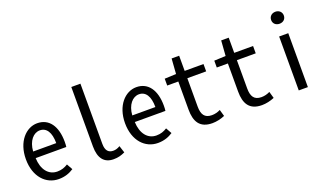

<svg xmlns="http://www.w3.org/2000/svg" viewBox="-70 -1292 3141 1820"><g transform="rotate(-20 1500.0 -382.0)"><path d="M281 12C345 12 392 -7 432 -33L399 -92C367 -72 335 -60 292 -60C203 -60 145 -134 141 -250H450C452 -263 453 -283 453 -302C453 -458 386 -556 266 -556C154 -556 50 -448 50 -271C50 -93 153 12 281 12ZM140 -317C147 -423 204 -484 267 -484C334 -484 373 -426 373 -317Z M833 13C880 13 909 4 949 -14L926 -85C900 -69 879 -64 857 -64C810 -64 781 -92 781 -161V-768H689V-168C689 -48 739 13 833 13Z M1281 12C1345 12 1392 -7 1432 -33L1399 -92C1367 -72 1335 -60 1292 -60C1203 -60 1145 -134 1141 -250H1450C1452 -263 1453 -283 1453 -302C1453 -458 1386 -556 1266 -556C1154 -556 1050 -448 1050 -271C1050 -93 1153 12 1281 12ZM1140 -317C1147 -423 1204 -484 1267 -484C1334 -484 1373 -426 1373 -317Z M1830 12C1871 12 1917 2 1956 -15L1937 -82C1909 -68 1881 -61 1851 -61C1777 -61 1751 -106 1751 -184V-470H1941V-544H1751V-697H1675L1664 -544L1548 -539V-470H1660V-186C1660 -67 1702 12 1830 12Z M2330 12C2371 12 2417 2 2456 -15L2437 -82C2409 -68 2381 -61 2351 -61C2277 -61 2251 -106 2251 -184V-470H2441V-544H2251V-697H2175L2164 -544L2048 -539V-470H2160V-186C2160 -67 2202 12 2330 12Z M2704 0H2796V-544H2704ZM2750 -656C2787 -656 2814 -680 2814 -716C2814 -752 2787 -777 2750 -777C2713 -777 2686 -752 2686 -716C2686 -680 2713 -656 2750 -656Z"/></g></svg>

Font: Noto Sans Mono CJK HK
Style: Regular
Weight: 400
Designer: Ryoko NISHIZUKA 西塚涼子 (kana, bopomofo & ideographs); Paul D. Hunt (Latin, Greek & Cyrillic); Sandoll Communications 산돌커뮤니
Foundry: Adobe
Version: Version 2.004;hotconv 1.0.118;makeotfexe 2.5.65603